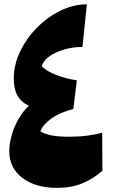

<svg xmlns="http://www.w3.org/2000/svg" viewBox="-20 -867 532 898"><path d="M115.2 -372.1Q77.1 -390.6 60.8 -421.4Q44.4 -452.1 44.4 -500Q44.4 -563.5 73.7 -625.2Q103 -687 152.3 -737.1Q201.7 -787.1 262.5 -816.9Q323.2 -846.7 386.2 -846.7L365.7 -647.5Q319.8 -647.5 278.1 -634.8Q236.3 -622.1 208.5 -601.6Q180.7 -581.1 175.8 -556.6Q197.3 -534.7 241.2 -517.1Q285.2 -499.5 339.4 -491.2L322.8 -356.9Q260.7 -341.8 220.5 -312.7Q180.2 -283.7 168.9 -253.4Q185.5 -241.2 218 -234.4Q250.5 -227.5 304.2 -227.5Q351.6 -227.5 389.2 -232.7Q426.8 -237.8 458 -246.1L459 -68.4Q416.5 -30.8 365 -9.5Q313.5 11.7 246.6 11.7Q145.5 11.7 84.5 -35.2Q23.4 -82 23.4 -159.7Q23.4 -194.8 34.7 -234.4Q45.9 -273.9 66.7 -310.5Q87.4 -347.2 115.2 -372.1Z"/></svg>

Font: Pinar Black
Style: Regular
Weight: 900
Designer: Amin Abedi
Version: Version 3.000